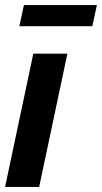

<svg xmlns="http://www.w3.org/2000/svg" viewBox="-24 -735 401 755"><path d="M107 -524H241L130 0H-4ZM52 -632 70 -715H357L339 -632Z"/></svg>

Font: Raleway Thin
Style: Bold Italic
Weight: 700
Italic angle: -12°
Version: Version 4.026